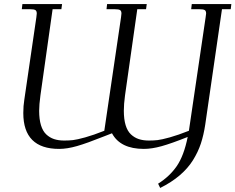

<svg xmlns="http://www.w3.org/2000/svg" viewBox="-20 -722 1154 941"><path d="M86.9 -676.8 89.8 -702.1H284.2L280.8 -676.8H237.8L178.2 -254.9Q171.9 -208 171.9 -179.2Q171.9 -137.7 180.7 -108.6Q189.5 -79.6 206.5 -63.5Q223.6 -47.4 245.1 -40.3Q266.6 -33.2 294.9 -33.2Q318.4 -33.2 337.9 -35.4Q357.4 -37.6 397.9 -48.8Q438.5 -60.1 491.2 -81.1L573.2 -637.2Q575.2 -650.9 575.2 -655.8Q575.2 -668.5 568.4 -672.6Q561.5 -676.8 543 -676.8H502L504.9 -702.1H699.2L695.8 -676.8H652.8L592.8 -254.9Q586.9 -211.9 586.9 -179.2Q586.9 -137.7 595.7 -108.6Q604.5 -79.6 621.6 -63.5Q638.7 -47.4 660.2 -40.3Q681.6 -33.2 710 -33.2Q732.9 -33.2 752.4 -35.4Q772 -37.6 812.5 -48.8Q853 -60.1 905.8 -81.1L987.8 -637.2Q990.2 -654.3 990.2 -655.8Q990.2 -668.5 983.4 -672.6Q976.6 -676.8 958 -676.8H917L919.9 -702.1H1113.8L1110.8 -676.8H1067.9L985.8 -110.8Q978 -59.6 964.4 -18.3Q950.7 22.9 925.8 63Q900.9 103 860.8 137.2Q820.8 171.4 765.1 199.2L754.9 178.2Q811 143.1 846.2 92.3Q881.3 41.5 899.9 -50.8Q820.3 -19 772.2 -5.6Q724.1 7.8 685.1 7.8Q569.8 7.8 528.8 -68.8L488.8 -53.2Q405.8 -20 357.4 -6.1Q309.1 7.8 270 7.8Q94.2 7.8 94.2 -168Q94.2 -203.1 99.1 -232.9L158.2 -637.2Q160.2 -650.9 160.2 -655.8Q160.2 -668.5 153.3 -672.6Q146.5 -676.8 127.9 -676.8Z"/></svg>

Font: Dihjauti S
Style: Italic
Weight: 400
Italic angle: -9°
Designer: T. Christopher White
Version: Version 3.0.0